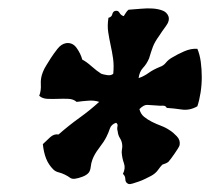

<svg xmlns="http://www.w3.org/2000/svg" viewBox="-20 -758 510 466"><path d="M280.3 -718.8Q283.2 -722.7 285.6 -727.1Q288.1 -731.4 292 -734.4Q306.6 -735.4 322.3 -736.8Q337.9 -738.3 351.1 -737.3Q364.3 -736.3 374.5 -732.4Q384.8 -728.5 388.7 -718.8Q392.6 -708 382.8 -694.8Q373 -681.6 366.2 -670.9Q355.5 -656.2 351.1 -644.5Q346.7 -632.8 341.8 -616.2Q335.9 -602.5 327.1 -593.3Q318.4 -584 316.4 -568.4Q330.1 -573.2 340.8 -581.1Q351.6 -588.9 368.2 -595.7Q377 -598.6 382.8 -606Q388.7 -613.3 397.5 -618.2Q410.2 -626 426.8 -633.3Q443.4 -640.6 459 -639.6Q464.8 -626 467.3 -607.9Q469.7 -589.8 469.7 -570.8Q469.7 -551.8 466.8 -533.2Q463.9 -514.6 459 -500Q440.4 -489.3 420.9 -492.2Q401.4 -495.1 384.8 -496.1Q381.8 -502 375 -501.5Q368.2 -501 359.4 -502Q345.7 -502.9 337.4 -503.4Q329.1 -503.9 318.4 -493.2Q321.3 -481.4 329.6 -474.6Q337.9 -467.8 348.6 -462.4Q359.4 -457 371.1 -452.6Q382.8 -448.2 392.6 -441.4Q400.4 -436.5 409.2 -427.2Q418 -418 416 -406.2Q416 -404.3 412.1 -397.9Q408.2 -391.6 403.8 -385.3Q399.4 -378.9 395 -373Q390.6 -367.2 388.7 -365.2Q383.8 -361.3 374 -358.4Q369.1 -353.5 363.3 -345.2Q357.4 -336.9 346.7 -331.1Q340.8 -328.1 333 -324.2Q325.2 -320.3 316.9 -317.4Q308.6 -314.5 301.8 -312.5Q294.9 -310.5 292 -311.5Q284.2 -314.5 284.2 -322.8Q284.2 -331.1 278.3 -335.9Q285.2 -349.6 280.8 -361.8Q276.4 -374 275.4 -387.7Q275.4 -392.6 276.4 -397.9Q277.3 -403.3 276.4 -408.2Q275.4 -416 271 -422.9Q266.6 -429.7 265.6 -439.5Q263.7 -445.3 265.1 -451.2Q266.6 -457 261.7 -460Q250 -456.1 246.6 -445.8Q243.2 -435.5 238.3 -425.8Q232.4 -414.1 220.7 -398.9Q209 -383.8 204.1 -370.1Q201.2 -362.3 200.2 -353Q199.2 -343.8 195.3 -338.9Q190.4 -333 180.2 -329.1Q169.9 -325.2 162.1 -324.2Q154.3 -323.2 149.9 -326.7Q145.5 -330.1 137.7 -334Q129.9 -337.9 122.1 -339.8Q114.3 -341.8 109.4 -346.7Q97.7 -358.4 91.8 -373.5Q85.9 -388.7 84 -408.2Q91.8 -416 101.6 -424.8Q111.3 -433.6 122.1 -431.6Q146.5 -453.1 172.4 -471.7Q198.2 -490.2 220.7 -510.7Q210 -514.6 195.3 -513.7Q180.7 -512.7 166 -510.7Q158.2 -517.6 146 -518.1Q133.8 -518.6 120.6 -518.1Q107.4 -517.6 95.2 -518.1Q83 -518.6 75.2 -525.4Q80.1 -538.1 79.1 -553.2Q78.1 -568.4 84 -583Q86.9 -590.8 92.8 -600.1Q98.6 -609.4 103.5 -617.2Q110.4 -627.9 119.6 -639.6Q128.9 -651.4 140.6 -653.3Q156.2 -655.3 166 -641.6Q175.8 -627.9 179.7 -613.3Q189.5 -608.4 202.1 -597.2Q214.8 -585.9 225.6 -579.1Q230.5 -577.1 240.2 -575.7Q250 -574.2 254.9 -579.1Q256.8 -599.6 254.4 -616.2Q252 -632.8 248.5 -648.4Q245.1 -664.1 242.7 -679.7Q240.2 -695.3 243.2 -714.8Q251 -716.8 252.4 -723.1Q253.9 -729.5 258.8 -731.4Q266.6 -733.4 270 -727.1Q273.4 -720.7 280.3 -718.8Z"/></svg>

Font: Trade Winds
Style: Regular
Weight: 400
Designer: Squid
Foundry: Font Diner, Inc DBA Sideshow
Version: Version 1.000